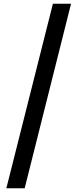

<svg xmlns="http://www.w3.org/2000/svg" viewBox="-20 -826 427 1027"><path d="M14 181 263 -806H360L112 181Z"/></svg>

Font: Source Han Sans TC
Style: Bold
Weight: 700
Designer: Ryoko NISHIZUKA Ë•øÂ°öÊ∂ºÂ≠ê (kana, bopomofo & ideographs); Paul D. Hunt (Latin, Greek & Cyrillic); Sandoll Communicatio
Foundry: Adobe
Version: Version 2.004;hotconv 1.0.118;makeotfexe 2.5.65603